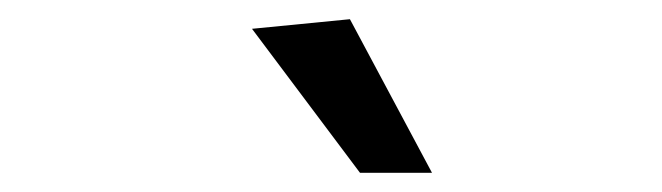

<svg xmlns="http://www.w3.org/2000/svg" viewBox="-20 -780 690 200"><path d="M430 -600H355L242.5 -750L344.5 -760Z"/></svg>

Font: B612 Mono
Style: Regular
Weight: 400
Version: Version 1.005